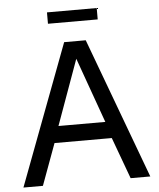

<svg xmlns="http://www.w3.org/2000/svg" viewBox="-59 -942 821 992"><g transform="rotate(-5 351.5 -445.5)"><path d="M409 -730 680 0H578L499 -215H202L123 0H22L297 -730ZM222 -832V-891H480V-832ZM230 -301H473L352 -639Z"/></g></svg>

Font: Nacelle
Style: Regular
Weight: 400
Designer: Sora Sagano
Foundry: Sora Sagano
Version: Version 1.000;FEAKit 1.0